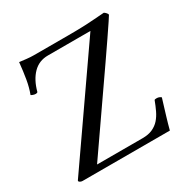

<svg xmlns="http://www.w3.org/2000/svg" viewBox="-150 -793 917 931"><g transform="rotate(-30 309.0 -327.5)"><path d="M211 -611Q161 -611 127.5 -577Q94 -543 78 -483Q75 -479 67 -479Q60 -479 52 -482Q44 -485 42 -487Q55 -521 62 -562Q69 -603 74 -653Q90 -651 112 -648.5Q134 -646 154 -646H344Q375 -646 399 -646.5Q423 -647 446.5 -648Q470 -649 494 -651Q518 -653 549 -655Q552 -654 559 -647Q566 -640 566 -634Q566 -633 548 -606Q530 -579 501 -536.5Q472 -494 435 -440.5Q398 -387 359 -331Q268 -200 153 -34H408Q441 -34 464 -44.5Q487 -55 502.5 -72.5Q518 -90 529.5 -114Q541 -138 551 -165Q552 -167 556 -167.5Q560 -168 564 -168Q572 -168 578.5 -165Q585 -162 588 -159Q579 -130 572.5 -108.5Q566 -87 560.5 -69Q555 -51 550.5 -35Q546 -19 541 0H52Q44 0 37.5 -4.5Q31 -9 34 -14L449 -611Z"/></g></svg>

Font: Vermiglione
Style: Regular
Weight: 400
Version: Version 1.000